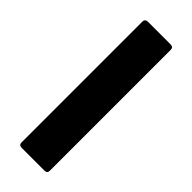

<svg xmlns="http://www.w3.org/2000/svg" viewBox="-227 -699 724 724"><g transform="rotate(45 135.5 -336.5)"><path d="M211 -14Q211 0 196 0H76Q60 0 60 -14V-658Q60 -673 76 -673H196Q211 -673 211 -658Z"/></g></svg>

Font: Glory Thin ExtraBold
Style: Regular
Weight: 800
Version: Version 1.011